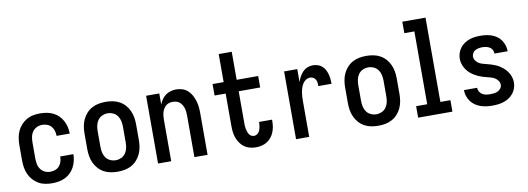

<svg xmlns="http://www.w3.org/2000/svg" viewBox="-58 -1089 3991 1451"><g transform="rotate(-10 1937.5 -363.5)"><path d="M247 8Q220 8 193.5 3Q167 -2 143.5 -15.5Q120 -29 101.5 -49.5Q83 -70 72 -94.5Q61 -119 56.5 -146Q52 -173 52 -200V-320Q52 -347 56.5 -374Q61 -401 72 -425.5Q83 -450 101.5 -470.5Q120 -491 143.5 -504.5Q167 -518 193.5 -523Q220 -528 247 -528Q273 -528 298 -523.5Q323 -519 346 -508Q369 -497 387.5 -479Q406 -461 418 -438.5Q430 -416 436 -391Q442 -366 442 -341V-339H341V-340Q341 -360 335.5 -378.5Q330 -397 317 -412Q304 -427 285.5 -433.5Q267 -440 247 -440Q226 -440 206 -430.5Q186 -421 173.5 -403Q161 -385 157 -363.5Q153 -342 153 -320V-200Q153 -178 157 -156.5Q161 -135 173.5 -117Q186 -99 206 -89.5Q226 -80 247 -80Q267 -80 285.5 -86.5Q304 -93 317 -108Q330 -123 335.5 -141.5Q341 -160 341 -180V-181H442V-179Q442 -154 436 -129Q430 -104 418 -81.5Q406 -59 387.5 -41Q369 -23 346 -12Q323 -1 298 3.5Q273 8 247 8Z M750 8Q723 8 696 3Q669 -2 645 -15Q621 -28 602.5 -48.5Q584 -69 572.5 -94Q561 -119 556.5 -146Q552 -173 552 -200V-320Q552 -347 556.5 -374Q561 -401 572.5 -426Q584 -451 602.5 -471.5Q621 -492 645 -505Q669 -518 696 -523Q723 -528 750 -528Q777 -528 804 -523Q831 -518 855 -505Q879 -492 897.5 -471.5Q916 -451 927.5 -426Q939 -401 943.5 -374Q948 -347 948 -320V-200Q948 -173 943.5 -146Q939 -119 927.5 -94Q916 -69 897.5 -48.5Q879 -28 855 -15Q831 -2 804 3Q777 8 750 8ZM750 -80Q772 -80 792.5 -89.5Q813 -99 825.5 -117Q838 -135 842.5 -156.5Q847 -178 847 -200V-320Q847 -342 842.5 -363.5Q838 -385 825.5 -403Q813 -421 792.5 -430.5Q772 -440 750 -440Q728 -440 707.5 -430.5Q687 -421 674.5 -403Q662 -385 657.5 -363.5Q653 -342 653 -320V-200Q653 -178 657.5 -156.5Q662 -135 674.5 -117Q687 -99 707.5 -89.5Q728 -80 750 -80Z M1060 0V-520H1161V-435Q1169 -455 1181 -473Q1193 -491 1210.5 -503.5Q1228 -516 1249 -522Q1270 -528 1291 -528Q1315 -528 1338.5 -520.5Q1362 -513 1379.5 -497Q1397 -481 1409 -459.5Q1421 -438 1428 -415Q1435 -392 1437.5 -368Q1440 -344 1440 -320V0H1339V-320Q1339 -334 1337.5 -348Q1336 -362 1332 -375.5Q1328 -389 1320.5 -401.5Q1313 -414 1302.5 -423Q1292 -432 1278 -436Q1264 -440 1250 -440Q1236 -440 1222 -436Q1208 -432 1197.5 -423Q1187 -414 1179.5 -401.5Q1172 -389 1168 -375.5Q1164 -362 1162.5 -348Q1161 -334 1161 -320V0Z M1811 8Q1787 8 1764 2Q1741 -4 1722 -17.5Q1703 -31 1689.5 -51Q1676 -71 1668 -93Q1660 -115 1657.5 -138.5Q1655 -162 1655 -186V-432H1570V-520H1655V-735H1755V-520H1920V-432H1755V-186Q1755 -175 1755.5 -163.5Q1756 -152 1758.5 -141.5Q1761 -131 1764.5 -120.5Q1768 -110 1774 -100.5Q1780 -91 1790 -85.5Q1800 -80 1811 -80Q1826 -80 1838 -89.5Q1850 -99 1855.5 -113Q1861 -127 1863.5 -142Q1866 -157 1866 -172V-177H1966V-167Q1966 -145 1962.5 -123Q1959 -101 1950.5 -80.5Q1942 -60 1928 -42.5Q1914 -25 1895 -13.5Q1876 -2 1854.5 3Q1833 8 1811 8Z M2119 0V-520H2220V-420Q2226 -440 2236.5 -459.5Q2247 -479 2262 -495Q2277 -511 2297.5 -519.5Q2318 -528 2340 -528Q2359 -528 2377 -522.5Q2395 -517 2409.5 -504.5Q2424 -492 2433 -475.5Q2442 -459 2447 -441Q2452 -423 2454 -404Q2456 -385 2456 -366H2355Q2355 -379 2353.5 -391.5Q2352 -404 2346 -415.5Q2340 -427 2328.5 -433.5Q2317 -440 2305 -440Q2287 -440 2272.5 -431Q2258 -422 2248.5 -407.5Q2239 -393 2233.5 -376.5Q2228 -360 2225 -343.5Q2222 -327 2221 -310Q2220 -293 2220 -276V0Z M2750 8Q2723 8 2696 3Q2669 -2 2645 -15Q2621 -28 2602.5 -48.5Q2584 -69 2572.5 -94Q2561 -119 2556.5 -146Q2552 -173 2552 -200V-320Q2552 -347 2556.5 -374Q2561 -401 2572.5 -426Q2584 -451 2602.5 -471.5Q2621 -492 2645 -505Q2669 -518 2696 -523Q2723 -528 2750 -528Q2777 -528 2804 -523Q2831 -518 2855 -505Q2879 -492 2897.5 -471.5Q2916 -451 2927.5 -426Q2939 -401 2943.5 -374Q2948 -347 2948 -320V-200Q2948 -173 2943.5 -146Q2939 -119 2927.5 -94Q2916 -69 2897.5 -48.5Q2879 -28 2855 -15Q2831 -2 2804 3Q2777 8 2750 8ZM2750 -80Q2772 -80 2792.5 -89.5Q2813 -99 2825.5 -117Q2838 -135 2842.5 -156.5Q2847 -178 2847 -200V-320Q2847 -342 2842.5 -363.5Q2838 -385 2825.5 -403Q2813 -421 2792.5 -430.5Q2772 -440 2750 -440Q2728 -440 2707.5 -430.5Q2687 -421 2674.5 -403Q2662 -385 2657.5 -363.5Q2653 -342 2653 -320V-200Q2653 -178 2657.5 -156.5Q2662 -135 2674.5 -117Q2687 -99 2707.5 -89.5Q2728 -80 2750 -80Z M3056 0V-88H3141V-647H3064V-735H3242V-88H3319V0Z M3624 8Q3601 8 3578.5 5Q3556 2 3534.5 -5.5Q3513 -13 3494 -26Q3475 -39 3461.5 -57.5Q3448 -76 3440.5 -98Q3433 -120 3433 -143V-145H3534V-144Q3534 -129 3542.5 -115Q3551 -101 3564 -93Q3577 -85 3592.5 -82.5Q3608 -80 3624 -80Q3639 -80 3654 -82Q3669 -84 3682.5 -90.5Q3696 -97 3705 -109.5Q3714 -122 3714 -137Q3714 -154 3704 -168Q3694 -182 3680 -190.5Q3666 -199 3650 -203.5Q3634 -208 3618 -212Q3602 -216 3586 -221Q3570 -226 3555 -233Q3540 -240 3526 -248.5Q3512 -257 3499 -268Q3486 -279 3476 -292Q3466 -305 3458.5 -320Q3451 -335 3447 -351Q3443 -367 3443 -384Q3443 -405 3450 -426.5Q3457 -448 3470 -465.5Q3483 -483 3501.5 -495.5Q3520 -508 3540.5 -515.5Q3561 -523 3582.5 -525.5Q3604 -528 3626 -528Q3648 -528 3670 -525Q3692 -522 3713 -514.5Q3734 -507 3752 -494Q3770 -481 3782.5 -463Q3795 -445 3802 -423.5Q3809 -402 3809 -380V-377H3708V-378Q3708 -393 3701 -406Q3694 -419 3681.5 -426.5Q3669 -434 3655 -437Q3641 -440 3626 -440Q3612 -440 3598 -437.5Q3584 -435 3572 -428.5Q3560 -422 3552 -409.5Q3544 -397 3544 -383Q3544 -367 3553.5 -352.5Q3563 -338 3577 -329.5Q3591 -321 3607 -316.5Q3623 -312 3639.5 -308Q3656 -304 3671.5 -299Q3687 -294 3702.5 -287.5Q3718 -281 3732 -272Q3746 -263 3758.5 -252.5Q3771 -242 3781.5 -228.5Q3792 -215 3799.5 -200.5Q3807 -186 3811 -169.5Q3815 -153 3815 -137Q3815 -114 3807.5 -92.5Q3800 -71 3786 -53.5Q3772 -36 3753 -23.5Q3734 -11 3712.5 -4Q3691 3 3668.5 5.5Q3646 8 3624 8Z"/></g></svg>

Font: Iosevka Custom Semibold
Style: Regular
Weight: 600
Designer: Belleve Invis
Foundry: Belleve Invis
Version: Version 27.0.2; ttfautohint (v1.8.4)